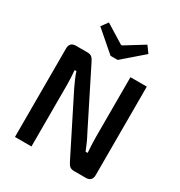

<svg xmlns="http://www.w3.org/2000/svg" viewBox="-210 -1065 1134 1210"><g transform="rotate(30 357.5 -460.5)"><path d="M638 -690V-47Q638 0 592 0H507Q486 0 475 -9.5Q464 -19 455 -38L246 -454Q236 -476 224 -502.5Q212 -529 205 -553H192Q194 -528 195.5 -502.5Q197 -477 197 -452V0H77V-643Q77 -690 123 -690H206Q227 -690 238 -680.5Q249 -671 258 -652L461 -247Q473 -225 485.5 -197.5Q498 -170 509 -142H524Q522 -171 520.5 -198.5Q519 -226 519 -253V-690ZM509 -921 544 -873 395 -744H343L194 -873L229 -921L365 -837H373Z"/></g></svg>

Font: Exo 2 SemiBold
Style: Regular
Weight: 600
Designer: Natanael Gama
Foundry: Natanael Gama
Version: Version 2.010